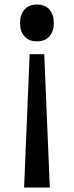

<svg xmlns="http://www.w3.org/2000/svg" viewBox="-20 -840 331 860"><path d="M178.2 -597.2 203.1 0H87.9L112.8 -597.2ZM221.2 -736.8Q221.2 -699.7 201.4 -677.2Q181.6 -654.8 146 -654.8Q109.4 -654.8 89.6 -677Q69.8 -699.2 69.8 -736.8Q69.8 -774.4 89.8 -797.1Q109.9 -819.8 146 -819.8Q181.6 -819.8 201.4 -797.1Q221.2 -774.4 221.2 -736.8Z"/></svg>

Font: Sinkin Sans 400 Regular
Style: Regular
Weight: 400
Designer: Keith Bates
Foundry: K-Type
Version: Sinkin Sans (version 1.0)  by Keith Bates   •   © 2014   www